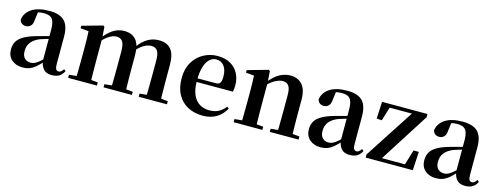

<svg xmlns="http://www.w3.org/2000/svg" viewBox="-21 -1153 4574 1771"><g transform="rotate(15 2266.0 -268.0)"><path d="M186.6 16.2Q124.2 16.2 83.8 -19.4Q43.3 -54.9 43.3 -117.6Q43.3 -161.2 62 -193.6Q80.7 -226.1 125.1 -251.5Q169.6 -277 245.4 -297.9Q284.8 -309.4 334.4 -322Q384 -334.6 424 -344.4V-318.9Q384 -308.9 344 -297.6Q303.9 -286.4 277.1 -276.7Q223.3 -254.9 196.1 -220.6Q168.8 -186.4 168.8 -135.9Q168.8 -90.4 191.1 -67.9Q213.3 -45.3 250 -45.3Q266.3 -45.3 284.7 -52.6Q303.1 -59.9 327.4 -79.7Q351.8 -99.4 385.3 -135.5L400.8 -82.4H365.7Q336.6 -50.6 311.2 -28.7Q285.7 -6.8 256.4 4.7Q227 16.2 186.6 16.2ZM466.1 15.2Q414.6 15.2 387.9 -14.2Q361.2 -43.6 354.9 -94V-96.5V-381.4Q354.9 -434.7 344.8 -464.5Q334.7 -494.3 311.6 -506.3Q288.5 -518.3 250 -518.3Q224.4 -518.3 197.3 -512.2Q170.2 -506.1 133.8 -491.2L196.1 -516.3L185.9 -439.2Q183.3 -395.9 164.6 -378Q145.8 -360.2 120.3 -360.2Q71.1 -360.2 59.2 -406.5Q68.9 -473.5 129.4 -512.7Q189.9 -551.9 295.1 -551.9Q395.4 -551.9 440.7 -505.9Q486.1 -459.8 486.1 -356.2V-94.8Q486.1 -60.3 494.8 -47Q503.6 -33.8 519.7 -33.8Q531.3 -33.8 541.3 -40.9Q551.3 -48.1 564.7 -67.2L581.9 -53.4Q564 -17.5 536.2 -1.1Q508.4 15.2 466.1 15.2Z M621 0V-29.9L726.6 -40.2H789.7L895.6 -29.9V0ZM691.2 0Q692.9 -25.5 693.4 -67.4Q693.9 -109.4 694.4 -154.8Q694.9 -200.3 694.9 -234.8V-311.2Q694.9 -360.7 694.4 -394.1Q693.9 -427.5 691.2 -464.5L613.1 -471.4V-495.2L809.2 -550.4L822.2 -541.7L829.6 -431V-428V-234.8Q829.6 -200.3 830.1 -154.8Q830.6 -109.4 831.1 -67.4Q831.6 -25.5 832.6 0ZM959.1 0V-29.9L1061.5 -40.2H1125.6L1229.8 -29.9V0ZM1027.9 0Q1029.6 -25.5 1030.1 -66.9Q1030.6 -108.4 1031.1 -153.8Q1031.6 -199.3 1031.6 -234.8V-362.5Q1031.6 -428.5 1012.7 -456Q993.7 -483.5 956.4 -483.5Q919.1 -483.5 878.6 -455.9Q838.1 -428.3 798.2 -379.4L793 -425.7H809.3Q853.5 -486.3 902.8 -519.1Q952.1 -551.9 1012.1 -551.9Q1085.1 -551.9 1124 -505.8Q1162.9 -459.6 1162.9 -360.5V-234.8Q1162.9 -199.3 1163.4 -153.8Q1163.9 -108.4 1164.7 -66.9Q1165.6 -25.5 1166.6 0ZM1294.8 0V-29.9L1392.8 -40.2H1458.8L1564.3 -29.9V0ZM1361.1 0Q1362.4 -25.5 1362.9 -66.9Q1363.4 -108.4 1363.9 -153.8Q1364.4 -199.3 1364.4 -234.8V-362.5Q1364.4 -432 1344.9 -457.7Q1325.5 -483.5 1287.1 -483.5Q1250.1 -483.5 1211.4 -459Q1172.7 -434.5 1130 -382.8L1123.1 -433.9H1142.7Q1188.1 -496.4 1236.5 -524.2Q1285 -551.9 1340.9 -551.9Q1419.8 -551.9 1458.2 -505.2Q1496.6 -458.4 1496.6 -357V-234.8Q1496.6 -199.3 1497.1 -153.8Q1497.6 -108.4 1498.1 -66.9Q1498.6 -25.5 1499.6 0Z M1909.2 16.2Q1828.8 16.2 1766.2 -16.5Q1703.6 -49.1 1668.1 -113Q1632.6 -176.9 1632.6 -268.8Q1632.6 -358.8 1670.6 -422.2Q1708.5 -485.7 1770.2 -518.8Q1831.9 -551.9 1902.4 -551.9Q1976.1 -551.9 2026.5 -522.5Q2076.8 -493.1 2102.6 -443.2Q2128.4 -393.3 2128.4 -330.9Q2128.4 -296.1 2121.7 -270.2H1691.1V-304.6H1946.4Q1978.5 -304.6 1989.9 -322.2Q2001.3 -339.8 2001.3 -380.4Q2001.3 -446.3 1973.2 -482.2Q1945.1 -518 1897.1 -518Q1863.7 -518 1835.6 -492.9Q1807.6 -467.8 1791.1 -416Q1774.7 -364.1 1774.7 -282.7Q1774.7 -200.5 1797.9 -148.2Q1821 -95.8 1861.8 -71.7Q1902.5 -47.5 1954.4 -47.5Q2007.4 -47.5 2043.9 -67.7Q2080.3 -87.9 2107.2 -123.2L2125.1 -109.9Q2093.6 -49.8 2038.7 -16.8Q1983.7 16.2 1909.2 16.2Z M2201 0V-29.9L2306.6 -40.2H2369.7L2475.6 -29.9V0ZM2271.2 0Q2272.9 -25.5 2273.4 -67.4Q2273.9 -109.4 2274.4 -154.8Q2274.9 -200.3 2274.9 -234.8V-310.2Q2274.9 -360 2274 -393.7Q2273.2 -427.5 2271.2 -463.8L2193.1 -470.7V-495.2L2389.2 -550.4L2402.2 -541.7L2409.6 -428V-425.6V-234.8Q2409.6 -200.3 2410.1 -154.8Q2410.6 -109.4 2411.1 -67.4Q2411.6 -25.5 2412.6 0ZM2546.3 0V-29.9L2650.2 -40.2H2712.8L2820.9 -29.9V0ZM2615 0Q2616 -25.5 2616.5 -66.9Q2617 -108.4 2617.5 -153.8Q2618 -199.3 2618 -234.8V-369.8Q2618 -433.2 2598.6 -458.7Q2579.2 -484.2 2541.2 -484.2Q2510.6 -484.2 2466.8 -460.5Q2423.1 -436.8 2377.5 -383.3L2372.6 -425.7H2387.9Q2444.1 -497.3 2494.7 -524.6Q2545.3 -551.9 2599.5 -551.9Q2668.6 -551.9 2710.5 -505.8Q2752.5 -459.6 2752.5 -360.5V-234.8Q2752.5 -199.3 2753 -153.8Q2753.5 -108.4 2754.3 -66.9Q2755.2 -25.5 2756.2 0Z M3031.6 16.2Q2969.2 16.2 2928.8 -19.4Q2888.3 -54.9 2888.3 -117.6Q2888.3 -161.2 2907 -193.6Q2925.7 -226.1 2970.1 -251.5Q3014.6 -277 3090.4 -297.9Q3129.8 -309.4 3179.4 -322Q3229 -334.6 3269 -344.4V-318.9Q3229 -308.9 3189 -297.6Q3148.9 -286.4 3122.1 -276.7Q3068.3 -254.9 3041.1 -220.6Q3013.8 -186.4 3013.8 -135.9Q3013.8 -90.4 3036.1 -67.9Q3058.3 -45.3 3095 -45.3Q3111.3 -45.3 3129.7 -52.6Q3148.1 -59.9 3172.4 -79.7Q3196.8 -99.4 3230.3 -135.5L3245.8 -82.4H3210.7Q3181.6 -50.6 3156.2 -28.7Q3130.7 -6.8 3101.4 4.7Q3072 16.2 3031.6 16.2ZM3311.1 15.2Q3259.6 15.2 3232.9 -14.2Q3206.2 -43.6 3199.9 -94V-96.5V-381.4Q3199.9 -434.7 3189.8 -464.5Q3179.7 -494.3 3156.6 -506.3Q3133.5 -518.3 3095 -518.3Q3069.4 -518.3 3042.3 -512.2Q3015.2 -506.1 2978.8 -491.2L3041.1 -516.3L3030.9 -439.2Q3028.3 -395.9 3009.6 -378Q2990.8 -360.2 2965.3 -360.2Q2916.1 -360.2 2904.2 -406.5Q2913.9 -473.5 2974.4 -512.7Q3034.9 -551.9 3140.1 -551.9Q3240.4 -551.9 3285.7 -505.9Q3331.1 -459.8 3331.1 -356.2V-94.8Q3331.1 -60.3 3339.8 -47Q3348.6 -33.8 3364.7 -33.8Q3376.3 -33.8 3386.3 -40.9Q3396.3 -48.1 3409.7 -67.2L3426.9 -53.4Q3409 -17.5 3381.2 -1.1Q3353.4 15.2 3311.1 15.2Z M3462.1 0V-29.9L3781.2 -521.1V-491.9L3773.2 -502.1H3661.7H3526.9L3562.7 -521.1L3516.6 -370.7L3467.1 -373.9L3475.1 -535.7H3908.7V-505.1L3595.8 -13.9L3600.3 -52.5L3602.8 -33.6H3716.8H3852L3823.4 -17.1L3871.4 -177.5H3922L3912 0Z M4133.6 16.2Q4071.2 16.2 4030.8 -19.4Q3990.3 -54.9 3990.3 -117.6Q3990.3 -161.2 4009 -193.6Q4027.7 -226.1 4072.1 -251.5Q4116.6 -277 4192.4 -297.9Q4231.8 -309.4 4281.4 -322Q4331 -334.6 4371 -344.4V-318.9Q4331 -308.9 4291 -297.6Q4250.9 -286.4 4224.1 -276.7Q4170.3 -254.9 4143.1 -220.6Q4115.8 -186.4 4115.8 -135.9Q4115.8 -90.4 4138.1 -67.9Q4160.3 -45.3 4197 -45.3Q4213.3 -45.3 4231.7 -52.6Q4250.1 -59.9 4274.4 -79.7Q4298.8 -99.4 4332.3 -135.5L4347.8 -82.4H4312.7Q4283.6 -50.6 4258.2 -28.7Q4232.7 -6.8 4203.4 4.7Q4174 16.2 4133.6 16.2ZM4413.1 15.2Q4361.6 15.2 4334.9 -14.2Q4308.2 -43.6 4301.9 -94V-96.5V-381.4Q4301.9 -434.7 4291.8 -464.5Q4281.7 -494.3 4258.6 -506.3Q4235.5 -518.3 4197 -518.3Q4171.4 -518.3 4144.3 -512.2Q4117.2 -506.1 4080.8 -491.2L4143.1 -516.3L4132.9 -439.2Q4130.3 -395.9 4111.6 -378Q4092.8 -360.2 4067.3 -360.2Q4018.1 -360.2 4006.2 -406.5Q4015.9 -473.5 4076.4 -512.7Q4136.9 -551.9 4242.1 -551.9Q4342.4 -551.9 4387.7 -505.9Q4433.1 -459.8 4433.1 -356.2V-94.8Q4433.1 -60.3 4441.8 -47Q4450.6 -33.8 4466.7 -33.8Q4478.3 -33.8 4488.3 -40.9Q4498.3 -48.1 4511.7 -67.2L4528.9 -53.4Q4511 -17.5 4483.2 -1.1Q4455.4 15.2 4413.1 15.2Z"/></g></svg>

Font: Noto Serif KR
Style: Regular
Weight: 200
Designer: Ryoko NISHIZUKA 西塚涼子 (kana & ideographs); Frank Grießhammer (Latin, Greek & Cyrillic); Wenlong ZHANG 张文龙 (bopomofo); San
Foundry: Adobe
Version: Version 2.001;hotconv 1.1.0;makeotfexe 2.6.0